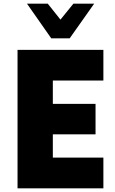

<svg xmlns="http://www.w3.org/2000/svg" viewBox="-20 -1020 622 1040"><path d="M357.5 -812.5H257.5L126.2 -1000H238.8L307.5 -913.8L377.5 -1000H490ZM540 -583.8H266.2V-457.5H497.5V-292.5H266.2V-166.2H540V0H75V-750H540Z"/></svg>

Font: Now Alt Black
Style: Regular
Weight: 900
Designer: Alfredo Marco Pradil
Foundry: Alfredo Marco Pradil
Version: Version 1.002;PS 001.002;hotconv 1.0.88;makeotf.lib2.5.64775